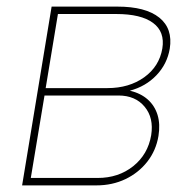

<svg xmlns="http://www.w3.org/2000/svg" viewBox="-20 -561 581 581"><path d="M46.9 0 136.2 -541H335.4Q420.4 -541 461.9 -507.8Q503.4 -474.6 493.7 -413.6Q485.8 -367.2 453.4 -333.3Q420.9 -299.3 373 -286.6Q405.8 -278.8 427 -260Q448.2 -241.2 456.8 -213.1Q465.3 -185.1 459.5 -149.4Q452.1 -105.5 425.8 -71.8Q399.4 -38.1 359.6 -19Q319.8 0 271.5 0ZM73.2 -22.5H275.4Q338.4 -22.5 383.1 -58.1Q427.7 -93.8 437.5 -151.9Q445.8 -204.1 417.7 -238Q389.6 -272 338.4 -272H114.7ZM118.2 -294.4H305.2Q370.6 -294.4 416.3 -327.1Q461.9 -359.9 471.2 -414.1Q479.5 -464.8 443.1 -491.7Q406.7 -518.6 332 -518.6H155.3Z"/></svg>

Font: Inter 17pt Thin
Style: Italic
Weight: 250
Italic angle: -9.3988°
Version: Version 4.001;git-66647c0bb